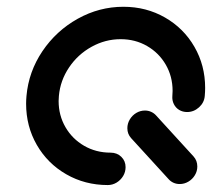

<svg xmlns="http://www.w3.org/2000/svg" viewBox="-20 -541 634 564"><path d="M559.6 -51.9Q559.6 -38.1 552.4 -26.3Q545.2 -14.4 533.3 -7.4Q521.5 -0.4 507.8 -0.4Q498.1 -0.4 489.8 -4.1Q481.5 -7.8 475.6 -14.4L365.2 -135.2Q354.1 -147.4 354.1 -164.4Q354.1 -178.1 361.3 -190.2Q368.5 -202.2 380.4 -209.3Q392.2 -216.3 405.9 -216.3Q415.6 -216.3 424.1 -212.4Q432.6 -208.5 438.5 -201.9L548.5 -81.5Q559.6 -69.3 559.6 -51.9ZM348.9 -50Q348.9 -35.9 341.7 -23.9Q334.4 -11.9 322.4 -4.6Q310.4 2.6 296.7 2.6Q229.6 2.6 174.6 -29.1Q119.6 -60.7 88.1 -115.4Q56.7 -170 56.7 -236.3Q56.7 -247.8 57.8 -259.3Q64.1 -330.4 104.6 -390.6Q145.2 -450.7 208.3 -485.9Q271.5 -521.1 342.6 -521.1Q409.6 -521.1 464.6 -489.6Q519.6 -458.1 551.1 -403.5Q582.6 -348.9 582.6 -283Q582.6 -271.5 581.5 -259.3Q580 -239.6 564.6 -225.7Q549.3 -211.9 529.6 -211.9Q516.7 -211.9 506.3 -218.1Q495.9 -224.4 490.6 -235.4Q485.2 -246.3 486.3 -259.3Q487 -269.6 487 -274.1Q487 -316.3 467 -350.9Q447 -385.6 412.2 -405.7Q377.4 -425.9 334.4 -425.9Q289.3 -425.9 248.9 -403.5Q208.5 -381.1 182.8 -342.8Q157 -304.4 153 -259.3Q152.2 -248.9 152.2 -244.4Q152.2 -202.2 172.2 -167.6Q192.2 -133 227 -112.8Q261.9 -92.6 304.8 -92.6Q323.7 -92.6 336.3 -80.4Q348.9 -68.1 348.9 -50Z"/></svg>

Font: 26F Galaxy Sans Extra Bold
Style: Italic
Weight: 800
Italic angle: -5°
Designer: C₂₉H₂₅N₃O₅
Version: Version 1.200